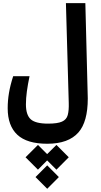

<svg xmlns="http://www.w3.org/2000/svg" viewBox="-20 -713 626 1193"><path d="M273.9 180.2Q147.5 180.2 87.6 124.3Q27.8 68.4 27.8 -40.5Q27.8 -88.4 35.9 -136.2Q43.9 -184.1 62 -239.7H163.6Q152.8 -188.5 147 -145.3Q141.1 -102.1 141.1 -64.5Q141.1 1 170.9 28.1Q200.7 55.2 278.8 55.2Q337.4 55.2 365.2 42.7Q393.1 30.3 400.9 2Q408.7 -26.4 407.2 -73.7L389.6 -693.4H510.3L524.9 -122.1Q525.4 -111.3 525.4 -101.1Q525.4 43.9 467.3 109.9Q405.3 180.2 273.9 180.2ZM330.6 187.5 407.2 264.2 330.6 341.3 272.9 283.7 215.8 341.3 138.7 264.2 215.8 187.5 272.9 244.6ZM273.4 314.5 345.7 387.2 273.4 460 200.7 387.2Z"/></svg>

Font: CaskaydiaCove NFP SemiBold
Style: Regular
Weight: 600
Designer: Aaron Bell
Foundry: Saja Typeworks
Version: Version 2111.001; VTT 6.35;Nerd Fonts 3.1.1